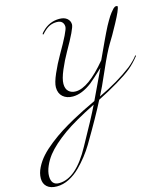

<svg xmlns="http://www.w3.org/2000/svg" viewBox="-464 -1063 1900 2205"><g transform="rotate(-15 486.0 40.0)"><path d="M582 168Q332 293 200 387Q48 496 -29 594Q-71 648 -98.5 711.5Q-126 775 -126 829Q-126 936 -34 936Q169 936 348 606Q514 309 582 168ZM944 -464Q889 -374 804 -179Q719 16 676 96Q910 -14 1078 -142Q1115 -172 1145.5 -203.5Q1176 -235 1184 -248Q1188 -254 1192 -254Q1196 -254 1196 -251Q1196 -248 1194 -244Q1134 -169 1074.5 -120Q1015 -71 899 -1.5Q783 68 658 130Q575 296 396 598Q320 724 212 832Q152 892 80 929Q8 966 -67.5 966Q-143 966 -183.5 929.5Q-224 893 -224 830.5Q-224 768 -191 702.5Q-158 637 -107.5 581Q-57 525 19 465.5Q95 406 164.5 362Q234 318 323 269Q443 203 600 130L766 -220Q651 -112 607 -77Q485 16 378 16Q304 16 259 -24Q214 -64 214 -136Q214 -190 258.5 -292Q303 -394 357 -487Q500 -733 500 -780Q500 -815 479.5 -836.5Q459 -858 415.5 -858Q372 -858 334.5 -841.5Q297 -825 254 -782Q249 -777 244 -771Q235 -760 232 -760Q226 -760 226 -767Q226 -774 248 -796Q335 -886 454 -886Q514 -886 547 -857.5Q580 -829 580 -786Q580 -737 444 -500Q393 -411 350.5 -311Q308 -211 308 -151.5Q308 -92 340 -62Q372 -32 424 -32Q574 -32 798 -302Q818 -345 851.5 -417.5Q885 -490 898 -517.5Q911 -545 934.5 -594Q958 -643 970 -664.5Q982 -686 1000 -718Q1030 -771 1056 -803Q1082 -834 1088 -840Q1106 -858 1123 -858Q1140 -858 1140 -850Q1140 -814 1061.5 -669Q983 -524 944 -464Z"/></g></svg>

Font: Miama
Style: Regular
Weight: 400
Italic angle: 16.5°
Designer: Linus Romer
Foundry: Linus Romer
Version: 0.32